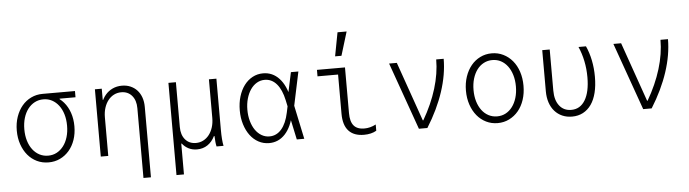

<svg xmlns="http://www.w3.org/2000/svg" viewBox="-56 -1080 5512 1535"><g transform="rotate(-5 2700.0 -312.5)"><path d="M297 -44Q259 -44 227.5 -60.5Q196 -77 173 -107Q150 -137 137.5 -178.5Q125 -220 125 -270Q125 -320 137.5 -361.5Q150 -403 173 -433Q196 -463 227.5 -479.5Q259 -496 297 -496Q335 -496 366 -479.5Q397 -463 420 -433Q443 -403 455.5 -361.5Q468 -320 468 -270Q468 -220 455.5 -178.5Q443 -137 420 -107Q397 -77 366 -60.5Q335 -44 297 -44ZM296 10Q346 10 388 -10Q430 -30 461 -66Q492 -102 509 -151.5Q526 -201 526 -260Q526 -319 509 -368.5Q492 -418 461 -454Q430 -490 387.5 -510Q345 -530 295 -530L427 -476V-490H555V-540H295Q245 -540 202.5 -519.5Q160 -499 129.5 -462.5Q99 -426 81.5 -375.5Q64 -325 64 -265Q64 -205 81.5 -154.5Q99 -104 129.5 -67.5Q160 -31 202.5 -10.5Q245 10 296 10Z M715 0H775V-310Q775 -351 786 -385.5Q797 -420 816.5 -445Q836 -470 863 -484Q890 -498 922 -498Q976 -498 1008 -460.5Q1040 -423 1040 -360V200H1100V-365Q1100 -407 1088 -441Q1076 -475 1054 -499Q1032 -523 1001 -536.5Q970 -550 932 -550Q891 -550 857 -534Q823 -518 799 -489.5Q775 -461 761.5 -420.5Q748 -380 748 -330L778 -450H770V-540H715Z M1305 200H1365V-47H1369Q1390 -20 1420 -5Q1450 10 1487 10Q1535 10 1571.5 -14.5Q1608 -39 1630 -84H1635Q1636 -57 1638 -37Q1640 -17 1644 0H1700Q1695 -24 1692.5 -56Q1690 -88 1690 -130V-540H1630V-230Q1630 -189 1619 -154.5Q1608 -120 1588.5 -95Q1569 -70 1542 -56Q1515 -42 1483 -42Q1429 -42 1397 -79.5Q1365 -117 1365 -180V-540H1305Z M2245 -305V-235L2227 -320Q2209 -405 2169.5 -451Q2130 -497 2073 -497Q2039 -497 2010 -480Q1981 -463 1960 -432.5Q1939 -402 1927 -360.5Q1915 -319 1915 -270Q1915 -221 1927 -179Q1939 -137 1960 -107Q1981 -77 2010 -60Q2039 -43 2073 -43Q2130 -43 2169.5 -89Q2209 -135 2227 -220ZM2268 -210Q2247 -104 2194.5 -47Q2142 10 2066 10Q2020 10 1981 -11Q1942 -32 1914 -69.5Q1886 -107 1870 -158.5Q1854 -210 1854 -270Q1854 -331 1869.5 -382Q1885 -433 1913 -470.5Q1941 -508 1980 -529Q2019 -550 2065 -550Q2141 -550 2194 -493Q2247 -436 2268 -330L2280 -270ZM2238 -371H2252L2288 -540H2348L2291 -270L2348 0H2288L2252 -169H2238L2262 -270Z M2722 -173Q2722 -105 2749.5 -72.5Q2777 -40 2834 -40Q2858 -40 2881 -46Q2904 -52 2927 -64V-14Q2907 -2 2881.5 4Q2856 10 2827 10Q2746 10 2704 -36Q2662 -82 2662 -173V-488H2497V-540H2722ZM2760 -825H2687L2651 -635H2702Z M3268 0H3336Q3424 -141 3469 -278Q3514 -415 3514 -540H3454Q3454 -428 3417 -307Q3380 -186 3309 -64H3305L3138 -540H3076Z M3900 10Q3950 10 3992.5 -11Q4035 -32 4066 -69Q4097 -106 4114 -157.5Q4131 -209 4131 -270Q4131 -331 4114 -382.5Q4097 -434 4066 -471Q4035 -508 3992.5 -529Q3950 -550 3900 -550Q3850 -550 3807.5 -529Q3765 -508 3734.5 -471Q3704 -434 3686.5 -382.5Q3669 -331 3669 -270Q3669 -209 3686.5 -157.5Q3704 -106 3734.5 -69Q3765 -32 3807.5 -11Q3850 10 3900 10ZM3900 -44Q3863 -44 3831.5 -60.5Q3800 -77 3777.5 -107Q3755 -137 3742.5 -178.5Q3730 -220 3730 -270Q3730 -320 3742.5 -361.5Q3755 -403 3777.5 -433Q3800 -463 3831.5 -479.5Q3863 -496 3900 -496Q3938 -496 3969 -479.5Q4000 -463 4022.5 -433Q4045 -403 4057.5 -361.5Q4070 -320 4070 -270Q4070 -220 4057.5 -178.5Q4045 -137 4022.5 -107Q4000 -77 3969 -60.5Q3938 -44 3900 -44Z M4656 -540H4596Q4620 -486 4633 -423.5Q4646 -361 4646 -293Q4646 -175 4606.5 -109.5Q4567 -44 4495 -44Q4435 -44 4400 -88.5Q4365 -133 4365 -210V-540H4305V-210Q4305 -160 4318.5 -119.5Q4332 -79 4357.5 -50Q4383 -21 4418.5 -5.5Q4454 10 4497 10Q4546 10 4585 -10.5Q4624 -31 4651 -69.5Q4678 -108 4692 -164Q4706 -220 4706 -292Q4706 -361 4693 -424.5Q4680 -488 4656 -540Z M5068 0H5136Q5224 -141 5269 -278Q5314 -415 5314 -540H5254Q5254 -428 5217 -307Q5180 -186 5109 -64H5105L4938 -540H4876Z"/></g></svg>

Font: CommitMonoV143 ExtLt
Style: Regular
Weight: 200
Monospace: yes
Designer: Eigil Nikolajsen
Foundry: Eigil Nikolajsen
Version: Version 1.143